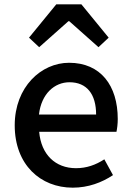

<svg xmlns="http://www.w3.org/2000/svg" viewBox="-20 -832 605 887"><path d="M316 35C388 35 451 11 502 -23L462 -96C422 -70 380 -55 331 -55C236 -55 170 -118 161 -223H518C521 -237 524 -259 524 -282C524 -437 445 -542 299 -542C171 -542 48 -431 48 -253C48 -71 167 35 316 35ZM114 -658 161 -614 296 -734H300L435 -614L482 -658L356 -812H240ZM160 -303C171 -399 232 -452 301 -452C381 -452 424 -397 424 -303Z"/></svg>

Font: コーポレート・ロゴ ver3 Medium
Style: Regular
Weight: 500
Designer: [KANA_main] LOGOTYPE.JP [Source Han Sans] Ryoko NISHIZUKA 西塚涼子 (kana, bopomofo & ideographs); Paul D. Hunt (Latin, Greek
Version: Version 12.001;FEAKit 1.0